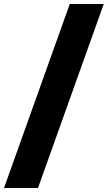

<svg xmlns="http://www.w3.org/2000/svg" viewBox="-64 -828 536 955"><path d="M125 107 452 -808H283L-44 107Z"/></svg>

Font: Radio Edit
Style: P3
Weight: 800
Version: Version 3.001;PS 003.001;hotconv 1.0.70;makeotf.lib2.5.58329